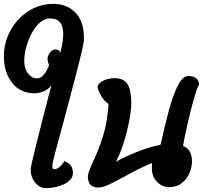

<svg xmlns="http://www.w3.org/2000/svg" viewBox="-61 -952 1097 990"><path d="M-41 -662Q-41 -732 -7 -794.5Q27 -857 85.5 -894.5Q144 -932 214 -932Q284 -932 328 -887Q372 -842 372 -753Q372 -730 355 -664L350 -643Q337 -588 264 -314Q216 -140 211 -113Q209 -105 209 -94Q209 -84 212 -81.5Q215 -79 219 -79Q232 -79 247 -92Q262 -105 270 -121Q297 -112 306 -96Q315 -80 315 -60Q315 -25 272 -3.5Q229 18 174 18Q144 18 120.5 -10.5Q97 -39 97 -79Q97 -101 204 -513Q190 -492 165 -481.5Q140 -471 118 -471Q44 -471 1.5 -525Q-41 -579 -41 -662ZM192 -615Q192 -617 188 -627.5Q184 -638 184 -650Q184 -663 196.5 -680Q209 -697 224 -697Q237 -697 243 -691.5Q249 -686 250 -679Q265 -737 265 -777Q265 -857 198 -857Q161 -857 130.5 -821.5Q100 -786 82 -734.5Q64 -683 64 -638Q64 -598 83.5 -573Q103 -548 129 -548Q149 -548 164 -565.5Q179 -583 192 -615Z M596 -50Q540 -19 504 -2Q468 15 447 15Q392 15 392 -42Q392 -52 398 -68.5Q404 -85 409.5 -97Q415 -109 417 -114Q449 -182 470.5 -251Q492 -320 499 -416Q477 -430 463 -453.5Q449 -477 442 -500Q443 -522 470.5 -535.5Q498 -549 530 -549Q577 -549 596.5 -518Q616 -487 616 -421Q616 -365 593 -273Q570 -181 537 -118Q579 -142 643.5 -168Q708 -194 767 -206Q792 -317 811 -387.5Q830 -458 855 -509Q880 -560 910 -560Q962 -560 966 -516Q957 -507 938.5 -441.5Q920 -376 903 -300Q886 -224 883 -199Q906 -192 917.5 -170.5Q929 -149 929 -120Q929 -91 916 -60Q903 -29 876.5 -8Q850 13 810 13Q776 13 749 -14Q722 -41 722 -85Q722 -101 723 -111Q687 -99 596 -50Z"/></svg>

Font: Sriracha
Style: Regular
Weight: 400
Designer: Suppakit Chalermlarp
Version: Version 1.002g